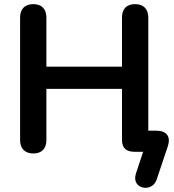

<svg xmlns="http://www.w3.org/2000/svg" viewBox="-20 -733 839 927"><path d="M736 135 791 -29C805 -74 784 -102 735 -102H696V-648C696 -690 673 -713 632 -713C591 -713 569 -690 569 -648V-411H204V-648C204 -690 181 -713 141 -713C100 -713 77 -690 77 -648V-57C77 -16 100 8 141 8C182 8 204 -16 204 -57V-304H569V-58C569 -16 591 0 632 0H671L636 106C613 180 714 199 736 135Z"/></svg>

Font: SN Pro SemiBold
Style: Regular
Weight: 600
Designer: Tobias Whetton
Foundry: Supernotes
Version: Version 1.003;Glyphs 3.3 (3324)